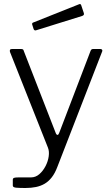

<svg xmlns="http://www.w3.org/2000/svg" viewBox="-20 -775 561 960"><path d="M107 165Q78 165 61 163.5Q44 162 44 153V124Q44 117 49.5 114.5Q55 112 73 112H135Q158 112 176.5 96Q195 80 207.5 56Q220 32 223.5 7Q227 -18 220 -36L30 -515Q28 -521 30 -525.5Q32 -530 40 -530H85Q91 -530 94.5 -528Q98 -526 99 -520L259 -109Q263 -100 268 -100.5Q273 -101 277 -113L433 -521Q435 -526 438 -528Q441 -530 446 -530H482Q488 -530 490.5 -526Q493 -522 491 -518L267 59Q255 91 239 111.5Q223 132 203.5 143.5Q184 155 160 160Q136 165 107 165ZM386 -749 399 -710Q403 -699 390 -695L162 -624Q157 -622 153.5 -623.5Q150 -625 148 -630L142 -649Q138 -659 145 -662L376 -754Q383 -757 386 -749Z"/></svg>

Font: Libre Franklin Light
Style: Regular
Weight: 300
Designer: Pablo Impallari, Rodrigo Fuenzalida, Nhung Nguyen
Foundry: Impallari Type
Version: Version 3.000